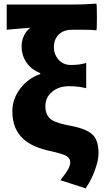

<svg xmlns="http://www.w3.org/2000/svg" viewBox="-20 -824 583 1058"><path d="M452 214 313 169Q316 165 322 157Q347 124 355 110Q367 88 367 70Q367 48 345 35Q323 23 260 9Q160 -12 110 -57Q48 -112 48 -211Q48 -281 94 -339Q136 -393 202 -416V-421Q153 -440 126 -479.5Q99 -519 99 -570Q99 -598 111 -625Q124 -654 147 -671Q138 -670 121 -669Q65 -665 17 -660V-799H264H388Q443 -799 511 -804Q514 -800 514 -729.5Q514 -659 511 -657Q487 -660 444 -660H376Q331 -660 304 -634Q277 -608 277 -564Q277 -525 301 -497Q328 -466 370 -466Q420 -466 455 -477V-338Q412 -349 360 -349Q304 -349 267 -318Q230 -287 230 -239Q230 -187 264 -164Q291 -145 373 -130Q462 -113 494 -78Q523 -47 523 22Q523 55 506 105Q487 162 452 214Z"/></svg>

Font: GenSekiGothic TW H
Style: Regular
Weight: 900
Version: Version 1.501;PS 1;hotconv 16.6.51;makeotf.lib2.5.65220